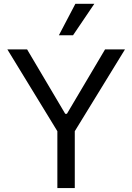

<svg xmlns="http://www.w3.org/2000/svg" viewBox="-20 -959 674 979"><path d="M118.2 -707 312.5 -378.9H321.3L515.6 -707H617.2L361.3 -290V0H272.5V-290L17.6 -707ZM364.3 -939.5H460.9L352.5 -779.3H280.3Z"/></svg>

Font: Pretendard
Style: Regular
Weight: 400
Designer: Base glyphs from Inter by Rasmus Andersson; Hangeul glyphs from Noto Sans CJK(Source Han Sans) by Jang Soo-young and Kan
Foundry: Kil Hyung-jin
Version: Version 1.309